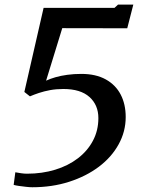

<svg xmlns="http://www.w3.org/2000/svg" viewBox="-20 -776 596 808"><path d="M44.5 -51Q55.5 -49 68.5 -47Q81.5 -45 93.5 -45Q157.5 -45 212.2 -61.8Q267 -78.5 307.8 -109.8Q348.5 -141 371.2 -184Q394 -227 394 -279Q394 -334 356.5 -367.8Q319 -401.5 246.5 -401.5Q217 -401.5 191.2 -396.8Q165.5 -392 143.8 -384.8Q122 -377.5 106 -370.5L82.5 -389L163.5 -743H462L476.5 -756.5H541L515.5 -657L242 -657.5L174 -436.5Q191 -444.5 213.5 -451Q236 -457.5 263.5 -461.2Q291 -465 322.5 -465Q383 -465 424.8 -442Q466.5 -419 487.8 -378.2Q509 -337.5 509 -283.5Q509 -222.5 479.2 -168.5Q449.5 -114.5 396 -74.2Q342.5 -34 271 -11Q199.5 12 116 12Q104.5 12 89.5 10.2Q74.5 8.5 60 6.5Q45.5 4.5 37.5 2Z"/></svg>

Font: Merriweather Medium
Style: Italic
Weight: 500
Italic angle: -7.8°
Version: Version 2.101